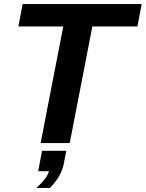

<svg xmlns="http://www.w3.org/2000/svg" viewBox="-20 -708 721 950"><path d="M660 -577H437L325 0H181L293 -577H71L92 -688H681ZM227 222H160Q215 172 222 139H169L188 38H308L296 100Q285 163 227 222Z"/></svg>

Font: Libra Sans
Style: Bold Italic
Weight: 700
Italic angle: -12°
Foundry: Context Ltd
Version: Version 1.002